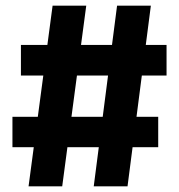

<svg xmlns="http://www.w3.org/2000/svg" viewBox="-20 -659 633 679"><path d="M200 0H81L166 -639H285ZM539.5 -138.5H24V-246H539.5ZM431 0H311.5L394 -639H513.5ZM569 -392H54V-500H569Z"/></svg>

Font: Anek Devanagari
Style: Bold
Weight: 700
Designer: Kailash Malviya (Devanagari) & Yesha Goshar (Latin)
Foundry: Ek Type
Version: Version 1.003